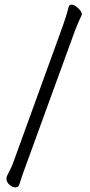

<svg xmlns="http://www.w3.org/2000/svg" viewBox="-20 -771 390 833"><path d="M253 -660Q258 -674 265 -696Q272 -718 277 -738Q280 -751 290 -751Q299 -751 309.5 -743.5Q320 -736 327.5 -726.5Q335 -717 335 -709Q335 -706 334 -705Q327 -690 320 -674Q313 -658 306 -640L90 -47Q83 -28 76.5 -9.5Q70 9 64 29Q60 42 47 42Q34 42 21 30.5Q8 19 8 4Q8 -3 11 -9Q29 -42 39 -70Z"/></svg>

Font: Moon Stars Kai T
Style: Regular
Weight: 400
Designer: GuiWonder
Version: Version 1.101